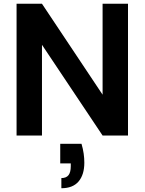

<svg xmlns="http://www.w3.org/2000/svg" viewBox="-20 -720 768 1020"><path d="M68 0V-700H203L525 -217V-700H660V0H525L203 -482V0ZM306 280V226Q332 226 344 210.5Q356 195 356 163V148H300V44H413Q421 71 424.5 96Q428 121 428 144Q428 208 397.5 244Q367 280 306 280Z"/></svg>

Font: DM Sans 17pt
Style: Bold
Weight: 700
Version: Version 4.004;gftools[0.9.30]